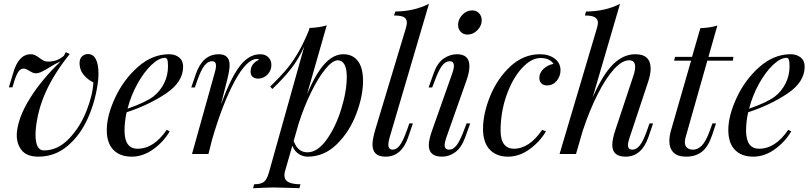

<svg xmlns="http://www.w3.org/2000/svg" viewBox="-20 -815 4291 1016"><path d="M401 -480Q401 -505 414.5 -517Q428 -529 445 -529Q473 -529 487 -502Q501 -475 501 -428Q501 -402 499 -388Q487 -285 446.5 -193Q406 -101 338.5 -43.5Q271 14 183 14Q120 14 93 -22Q66 -58 69 -110Q75 -192 137.5 -293Q200 -394 301 -490Q276 -480 244 -460Q219 -444 201 -435.5Q183 -427 169 -427Q158 -427 148 -433Q138 -439 135 -440Q117 -452 106 -452Q90 -452 79.5 -438.5Q69 -425 57 -390L46 -353H27L49 -426Q77 -528 143 -528Q156 -528 165 -523.5Q174 -519 188 -509Q201 -499 211 -494Q221 -489 234 -489Q284 -489 318 -520L328 -539L349 -529Q268 -429 223 -330Q178 -231 169 -127Q168 -118 168 -103Q168 -19 212 -19Q285 -19 344 -80Q403 -141 437 -226.5Q471 -312 474 -379Q443 -394 422 -420Q401 -446 401 -480Z M650 -221Q639 -171 639 -124Q639 -28 708 -28Q794 -28 862 -128L878 -120Q846 -65 791.5 -25.5Q737 14 677 14Q615 14 580 -22Q545 -58 545 -127Q545 -203 589.5 -298.5Q634 -394 710 -461Q786 -528 875 -528Q907 -528 928 -511Q949 -494 949 -462Q949 -381 858 -320Q767 -259 650 -221ZM655 -240Q750 -273 791 -304Q828 -333 848.5 -374.5Q869 -416 869 -464Q869 -491 865 -500Q861 -509 853 -509Q821 -509 781.5 -471.5Q742 -434 707.5 -372Q673 -310 655 -240Z M1416 -471Q1416 -441 1395 -420Q1374 -399 1346 -399Q1328 -399 1317 -408.5Q1306 -418 1306 -435Q1306 -458 1318 -474Q1330 -490 1351 -499Q1347 -503 1340 -503Q1286 -503 1222.5 -386.5Q1159 -270 1103 -79L1083 0H996L1116 -429Q1123 -451 1123 -468Q1123 -491 1102 -491Q1080 -491 1061.5 -467.5Q1043 -444 1024 -389L1011 -352H992L1017 -425Q1053 -528 1138 -528Q1195 -528 1195 -470Q1195 -442 1181 -388L1149 -262Q1203 -407 1250.5 -467.5Q1298 -528 1357 -528Q1384 -528 1400 -512Q1416 -496 1416 -471Z M1901 -387Q1901 -306 1865 -211.5Q1829 -117 1762 -51.5Q1695 14 1608 14Q1581 14 1559 -1.5Q1537 -17 1527 -44L1489 88Q1485 100 1485 112Q1485 138 1507 149Q1529 160 1570 160L1564 181L1543 180Q1456 177 1430 177Q1403 177 1319 181L1325 160Q1361 160 1377 147Q1393 134 1403 98L1590 -569Q1560 -502 1520 -451Q1480 -400 1421 -344L1410 -357Q1457 -403 1488.5 -439Q1520 -475 1551.5 -526.5Q1583 -578 1614 -653L1618 -667Q1672 -669 1709 -681L1605 -317Q1652 -428 1698.5 -478Q1745 -528 1797 -528Q1846 -528 1873.5 -492.5Q1901 -457 1901 -387ZM1815 -409Q1815 -452 1802.5 -474Q1790 -496 1768 -496Q1740 -496 1702.5 -450.5Q1665 -405 1627 -328Q1589 -251 1560 -160L1534 -69Q1546 -37 1564 -23Q1582 -9 1607 -9Q1660 -9 1708 -75.5Q1756 -142 1785.5 -237Q1815 -332 1815 -409Z M2035 -50Q2035 -23 2058 -23Q2078 -23 2095.5 -46Q2113 -69 2133 -125L2146 -162H2165L2140 -89Q2105 14 2020 14Q1951 14 1951 -51Q1951 -76 1965 -126L2128 -667Q2133 -685 2133 -695Q2133 -715 2117.5 -724Q2102 -733 2065 -733L2072 -754Q2125 -755 2167.5 -765Q2210 -775 2250 -795L2041 -85Q2035 -64 2035 -50Z M2478 -760Q2501 -760 2515 -745Q2529 -730 2529 -708Q2529 -678 2506 -655Q2483 -632 2454 -632Q2432 -632 2418 -646.5Q2404 -661 2404 -683Q2404 -713 2426.5 -736.5Q2449 -760 2478 -760ZM2382 -466Q2382 -491 2360 -491Q2337 -491 2319 -467Q2301 -443 2281 -389L2267 -352H2248L2274 -425Q2294 -482 2327.5 -505Q2361 -528 2398 -528Q2464 -528 2464 -465Q2464 -432 2448 -388L2341 -85Q2333 -61 2333 -48Q2333 -23 2357 -23Q2378 -23 2396 -46Q2414 -69 2435 -125L2449 -162H2468L2442 -89Q2422 -34 2389.5 -10Q2357 14 2319 14Q2249 14 2249 -47Q2249 -76 2267 -126L2374 -429Q2382 -453 2382 -466Z M2629 -124Q2629 -75 2647.5 -51.5Q2666 -28 2699 -28Q2781 -28 2849 -128L2869 -120Q2837 -65 2782.5 -25.5Q2728 14 2668 14Q2607 14 2571.5 -23.5Q2536 -61 2536 -133Q2536 -214 2574 -307Q2612 -400 2681 -464Q2750 -528 2838 -528Q2884 -528 2915 -505Q2946 -482 2946 -443Q2946 -412 2926 -387.5Q2906 -363 2875 -363Q2855 -363 2844.5 -374Q2834 -385 2834 -402Q2834 -430 2856 -450.5Q2878 -471 2909 -477Q2888 -508 2841 -508Q2791 -508 2741.5 -454Q2692 -400 2660.5 -311Q2629 -222 2629 -124Z M3436 -162 3411 -89Q3375 14 3290 14Q3220 14 3220 -48Q3220 -78 3236 -126L3331 -412Q3341 -440 3341 -462Q3341 -496 3309 -496Q3272 -496 3229.5 -449.5Q3187 -403 3144 -319Q3101 -235 3064 -124L3028 0H2941L3139 -667Q3144 -684 3144 -694Q3144 -714 3128 -723.5Q3112 -733 3075 -733L3081 -754Q3185 -755 3261 -795L3116 -299Q3170 -421 3224 -474.5Q3278 -528 3342 -528Q3423 -528 3423 -452Q3423 -420 3408 -377L3311 -85Q3303 -61 3303 -47Q3303 -23 3327 -23Q3347 -23 3365.5 -45.5Q3384 -68 3404 -125L3417 -162Z M3607 -85Q3604 -73 3604 -63Q3604 -43 3616 -33Q3628 -23 3647 -23Q3672 -23 3693.5 -44.5Q3715 -66 3736 -123L3750 -162H3769L3748 -99Q3727 -37 3693.5 -11.5Q3660 14 3611 14Q3566 14 3544 -8Q3522 -30 3522 -69Q3522 -95 3531 -126L3637 -494H3547L3552 -514H3642L3686 -666Q3740 -668 3776 -680L3729 -514H3861L3858 -494H3723Z M3939 -221Q3928 -171 3928 -124Q3928 -28 3997 -28Q4083 -28 4151 -128L4167 -120Q4135 -65 4080.5 -25.5Q4026 14 3966 14Q3904 14 3869 -22Q3834 -58 3834 -127Q3834 -203 3878.5 -298.5Q3923 -394 3999 -461Q4075 -528 4164 -528Q4196 -528 4217 -511Q4238 -494 4238 -462Q4238 -381 4147 -320Q4056 -259 3939 -221ZM3944 -240Q4039 -273 4080 -304Q4117 -333 4137.5 -374.5Q4158 -416 4158 -464Q4158 -491 4154 -500Q4150 -509 4142 -509Q4110 -509 4070.5 -471.5Q4031 -434 3996.5 -372Q3962 -310 3944 -240Z"/></svg>

Font: Playfair Display
Style: Italic
Weight: 400
Italic angle: -14°
Designer: Claus Eggers Sørensen
Foundry: Claus Eggers Sørensen
Version: Version 1.200; ttfautohint (v1.6)